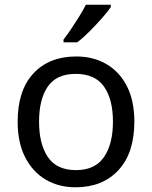

<svg xmlns="http://www.w3.org/2000/svg" viewBox="-20 -786 645 816"><path d="M551 -269Q551 -136 483.5 -63Q416 10 301 10Q230 10 174.5 -22.5Q119 -55 87 -117.5Q55 -180 55 -269Q55 -402 122 -474Q189 -546 304 -546Q377 -546 432.5 -513.5Q488 -481 519.5 -419.5Q551 -358 551 -269ZM146 -269Q146 -174 183.5 -118.5Q221 -63 303 -63Q384 -63 422 -118.5Q460 -174 460 -269Q460 -364 422 -418Q384 -472 302 -472Q220 -472 183 -418Q146 -364 146 -269ZM451 -756Q439 -738 414 -709.5Q389 -681 360.5 -652.5Q332 -624 308 -606H250V-618Q265 -637 282.5 -663Q300 -689 317 -716.5Q334 -744 345 -766H451Z"/></svg>

Font: Noto Sans Tai Viet
Style: Regular
Weight: 400
Designer: Monotype Design Team
Foundry: Monotype Imaging Inc.
Version: Version 2.003; ttfautohint (v1.8.4.7-5d5b)